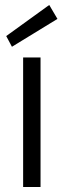

<svg xmlns="http://www.w3.org/2000/svg" viewBox="-20 -752 257 772"><path d="M73 0V-521H143V0ZM28 -564 5 -607 178 -732 211 -676Z"/></svg>

Font: DM Sans 10pt Light
Style: Regular
Weight: 300
Version: Version 4.004;gftools[0.9.30]